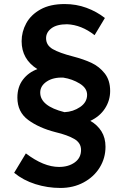

<svg xmlns="http://www.w3.org/2000/svg" viewBox="-20 -753 615 950"><path d="M502 -27Q502 29 473.5 75.5Q445 122 394 149.5Q343 177 279 177Q215 177 155 158Q95 139 50 102L108 6Q196 73 272 73Q319 73 350 50.5Q381 28 381 -11Q381 -46 347.5 -65.5Q314 -85 255 -99Q173 -120 119.5 -159.5Q66 -199 66 -270Q66 -323 93.5 -359Q121 -395 165 -411Q87 -460 87 -549Q87 -596 110 -638Q133 -680 180.5 -706.5Q228 -733 300 -733Q357 -733 407.5 -714.5Q458 -696 499 -664L448 -579Q383 -630 312 -633Q261 -633 234.5 -613Q208 -593 208 -564Q208 -529 241 -510Q274 -491 340 -474Q394 -460 432.5 -442Q471 -424 498 -390Q525 -356 525 -303Q525 -256 499.5 -216.5Q474 -177 427 -155Q462 -135 482 -103Q502 -71 502 -27ZM299 -198Q342 -200 376.5 -223.5Q411 -247 411 -284Q411 -317 374.5 -339.5Q338 -362 293 -369Q243 -371 211 -349.5Q179 -328 179 -295Q179 -228 299 -198Z"/></svg>

Font: Josefin Sans SemiBold
Style: Regular
Weight: 600
Designer: Santiago Orozco
Foundry: Typemade
Version: Version 2.000